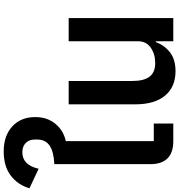

<svg xmlns="http://www.w3.org/2000/svg" viewBox="0 -984 981 1052"><g transform="rotate(-90 491.0 -458.5)"><path d="M243.2 0Q179.7 0 148.4 -32Q117.2 -64 117.2 -124V-651.9Q184.6 -654.8 218.3 -677.5Q252 -700.2 252 -746.1V-757.8Q252 -790.5 232.9 -808.8Q213.9 -827.1 182.1 -827.1Q112.3 -827.1 91.8 -737.8L-15.1 -788.1Q3.4 -851.6 54.2 -890.4Q105 -929.2 186 -929.2Q272.9 -929.2 324 -882.1Q375 -835 375 -756.8Q375 -690.4 338.1 -646Q301.3 -601.6 243.2 -588.9V-106.9H339.8V0Z M626.5 12.2Q540 12.2 492.4 -45.4Q444.8 -103 444.8 -208V-573.2H572.8V-225.1Q572.8 -161.1 596.4 -130.1Q620.1 -99.1 671.4 -99.1Q719.7 -99.1 755.1 -123.5Q790.5 -147.9 790.5 -192.9V-573.2H917.5V0H790.5V-95.2H785.6Q768.1 -47.4 729 -17.6Q689.9 12.2 626.5 12.2Z"/></g></svg>

Font: Anuphan SemiBold
Style: Bold
Weight: 600
Designer: Mike Abbink, Paul van der Laan, Pieter van Rosmalen, Mint Tantisuwanna
Foundry: Bold Monday; Cadson Demak
Version: Version 3.002;hotconv 1.0.109;makeotfexe 2.5.65596